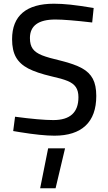

<svg xmlns="http://www.w3.org/2000/svg" viewBox="-20 -720 583 1033"><path d="M45 0ZM87 -9 51 -15 61 -92Q196 -74 267 -74Q402 -74 402 -197Q402 -231 388 -251.5Q374 -272 343.5 -284.5Q313 -297 258 -309Q177 -328 132 -351.5Q87 -375 66 -412Q45 -449 45 -509Q45 -604 102 -652Q159 -700 270 -700Q311 -700 358.5 -695Q406 -690 484 -677L476 -599Q339 -615 278 -615Q141 -615 141 -515Q141 -478 156.5 -457Q172 -436 206 -422.5Q240 -409 309 -393Q381 -375 421 -353Q461 -331 479.5 -296Q498 -261 498 -204Q498 -98 440.5 -44Q383 10 273 10Q204 10 87 -9ZM239 78H330L279 293H196Z"/></svg>

Font: sheba-seeBold
Style: Regular
Weight: 600
Designer: Mohamed Galeb, the designers
Foundry: Kief Type Foundry
Version: Version 2.010; ttfautohint (v1.5.33-1714) -l 8 -r 50 -G 200 